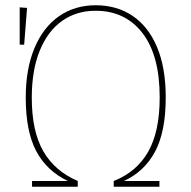

<svg xmlns="http://www.w3.org/2000/svg" viewBox="-20 -711 729 731"><path d="M611 -340Q611 -210 570.5 -134Q530 -58 452 -22H587V0H413V-22Q500 -56 544 -133Q588 -210 588 -340Q588 -500 522.5 -585Q457 -670 344 -670Q271 -670 216.5 -631.5Q162 -593 131.5 -518.5Q101 -444 101 -339Q101 -211 145 -135Q189 -59 276 -22V0H102V-22H238Q157 -61 117.5 -136.5Q78 -212 78 -339Q78 -449 111.5 -528.5Q145 -608 205 -649.5Q265 -691 344 -691Q425 -691 485 -650.5Q545 -610 578 -531.5Q611 -453 611 -340ZM83 -681 72 -541H55V-683Z"/></svg>

Font: Fira Sans Thin
Style: Regular
Weight: 100
Designer: bBox Type GmbH & Carrois Corporate GbR & Edenspiekermann AG
Foundry: bBox Type GmbH & Carrois Corporate GbR & Edenspiekermann AG
Version: Version 4.301